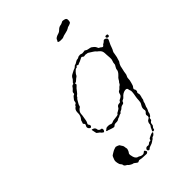

<svg xmlns="http://www.w3.org/2000/svg" viewBox="-246 -744 1066 1066"><g transform="rotate(-45 287.0 -211.5)"><path d="M354 155Q365 151 367 154Q369 157 362 164Q355 171 351 171Q347 171 343.5 176Q340 181 337 182Q334 183 328 188Q321 194 301 200Q294 202 291 206Q283 214 276 205Q273 201 276 196Q282 184 297 188Q302 189 308.5 183Q315 177 319 178Q327 180 328 171Q329 166 335.5 163.5Q342 161 344 159.5Q346 158 354 155ZM160 67Q162 64 174 68.5Q186 73 187.5 77Q189 81 194 87.5Q199 94 199.5 102.5Q200 111 201.5 114Q203 117 200 126Q197 135 193 140Q188 145 189 154Q192 174 199 184Q205 192 211.5 193Q218 194 222 197.5Q226 201 236 202.5Q246 204 252.5 198Q259 192 261 193Q263 194 266 198.5Q269 203 269 206Q269 209 265 212Q261 215 258 215Q218 214 209 211Q204 209 199.5 212Q195 215 193 215Q188 215 174 203Q170 200 167 200Q163 200 153.5 194.5Q144 189 142 186Q140 182 133 179Q122 173 122 165Q122 160 116 154Q110 148 107.5 133Q105 118 107.5 112.5Q110 107 113 98Q115 92 117 89.5Q119 87 129 81Q143 72 151 69.5Q159 67 160 67ZM137 -92Q136 -95 136.5 -95.5Q137 -96 143 -95Q147 -94 151 -91.5Q155 -89 157.5 -85Q160 -81 160 -77Q160 -71 165 -66.5Q170 -62 175 -62Q184 -62 184 -52Q184 -47 181 -42.5Q178 -38 176 -38Q174 -38 168 -42.5Q162 -47 161 -50Q159 -53 150.5 -58.5Q142 -64 142 -68Q139 -83 137 -92ZM562 -410Q573 -411 574 -406Q576 -396 569 -394Q566 -393 561.5 -395Q557 -397 556 -401Q554 -409 562 -410ZM375 -435Q386 -438 394 -434Q399 -431 409 -433Q419 -435 421 -434.5Q423 -434 426 -431Q430 -427 443 -425Q456 -423 460.5 -420Q465 -417 468 -414Q478 -407 483 -394Q484 -389 489 -387.5Q494 -386 498.5 -381.5Q503 -377 507 -377Q509 -377 512 -379.5Q515 -382 515 -383Q515 -385 522 -388.5Q529 -392 533 -397Q538 -404 550 -398Q563 -391 555 -378Q542 -353 537 -336Q534 -327 530 -321.5Q526 -316 525 -303Q521 -277 517 -269Q516 -266 514.5 -260Q513 -254 510 -251Q507 -248 503 -238.5Q499 -229 499 -225Q499 -222 495.5 -209Q492 -196 491 -185.5Q490 -175 486 -168.5Q482 -162 482 -156Q482 -140 477 -125Q475 -121 473.5 -113Q472 -105 466 -99Q459 -90 464 -85Q467 -81 467 -74.5Q467 -68 463.5 -64.5Q460 -61 463 -53Q466 -45 462 -33Q458 -21 458 -16.5Q458 -12 454.5 -7Q451 -2 451 1Q451 7 443 23Q440 29 440 32Q440 35 436.5 43.5Q433 52 431 55Q429 57 429 63Q429 67 424 75Q419 83 417 83Q410 83 410 95Q410 101 405 103Q395 107 395 123Q395 128 389.5 133Q384 138 384 144Q384 152 375 152Q370 153 369.5 149.5Q369 146 372.5 140.5Q376 135 377 131Q378 127 382 122.5Q386 118 387 112Q387 99 394 91Q396 88 402.5 85Q409 82 410.5 76Q412 70 410 65Q408 57 416 50Q426 42 422 31Q421 27 422 18Q424 9 432 -3Q437 -11 437.5 -26.5Q438 -42 440 -52Q448 -92 443 -99Q440 -105 440 -109.5Q440 -114 436.5 -117.5Q433 -121 424 -120Q404 -117 389 -99Q384 -93 377.5 -91Q371 -89 369 -84Q367 -74 357 -73Q345 -71 338 -63Q333 -58 326.5 -56Q320 -54 318 -50Q316 -45 309 -45Q306 -45 300 -41Q294 -37 290.5 -37Q287 -37 281 -32.5Q275 -28 267.5 -28Q260 -28 254 -27.5Q248 -27 243 -22Q238 -17 234.5 -18Q231 -19 224 -20.5Q217 -22 207.5 -26Q198 -30 194 -30Q190 -30 190 -33.5Q190 -37 192 -37Q194 -37 199 -42Q204 -47 215.5 -46.5Q227 -46 231 -44Q240 -38 251 -44Q256 -47 269 -48Q296 -50 300 -55Q302 -58 302 -59Q302 -60 314 -66Q326 -72 329 -79Q335 -91 349 -91Q357 -91 359 -96.5Q361 -102 365.5 -103.5Q370 -105 378 -110.5Q386 -116 388 -125Q391 -140 401 -143Q404 -144 409.5 -150.5Q415 -157 419.5 -159Q424 -161 428 -169Q432 -177 433.5 -177Q435 -177 439.5 -186Q444 -195 454 -203Q472 -220 472 -234Q472 -238 474 -241Q476 -244 477.5 -248Q479 -252 482 -255.5Q485 -259 485 -267Q485 -275 489 -284Q493 -293 492 -306Q491 -319 490 -334Q490 -346 488.5 -353Q487 -360 483.5 -365Q480 -370 473 -376Q462 -384 462 -386Q462 -386 460.5 -387.5Q459 -389 456 -391.5Q453 -394 449.5 -396Q446 -398 442.5 -400.5Q439 -403 437 -404Q431 -407 427.5 -410Q424 -413 419.5 -413Q415 -413 410.5 -414.5Q406 -416 400 -414Q394 -412 389.5 -416.5Q385 -421 382.5 -421Q380 -421 367.5 -414.5Q355 -408 352.5 -408Q350 -408 344.5 -404.5Q339 -401 336 -404Q329 -410 326 -402Q325 -398 319 -398Q313 -398 302.5 -386.5Q292 -375 291 -370.5Q290 -366 283.5 -362Q277 -358 270 -351Q263 -344 259 -344Q251 -344 255 -336Q257 -332 250 -327Q240 -319 229 -303Q220 -291 215 -288.5Q210 -286 210 -283Q210 -280 205.5 -277Q201 -274 196 -264.5Q191 -255 187.5 -249.5Q184 -244 183 -237.5Q182 -231 177 -229Q172 -227 165 -218Q158 -209 157.5 -197Q157 -185 155 -177.5Q153 -170 152 -159.5Q151 -149 147 -142Q143 -135 143 -132.5Q143 -130 146 -126Q152 -119 148 -112Q142 -102 132 -113Q124 -123 130 -133Q137 -143 130.5 -148.5Q124 -154 129 -161Q131 -164 131 -168Q131 -172 136 -178Q149 -193 149 -213Q148 -234 158 -244Q162 -248 163.5 -248Q165 -248 167.5 -253.5Q170 -259 172 -259Q174 -259 176.5 -261Q179 -263 180.5 -266.5Q182 -270 182 -274Q182 -280 186.5 -284.5Q191 -289 195 -295Q199 -301 204 -302Q210 -303 210 -313Q210 -319 217 -324.5Q224 -330 228 -336Q234 -347 243 -347Q246 -347 246 -350Q246 -353 254 -360.5Q262 -368 264.5 -374Q267 -380 270 -382Q272 -385 278 -388.5Q284 -392 290 -395Q296 -398 301 -400.5Q306 -403 307 -403Q312 -403 318 -409.5Q324 -416 328 -416Q332 -416 336 -419Q350 -429 359 -429Q364 -429 368 -432Q372 -435 375 -435ZM439 -633Q446 -637 448.5 -637.5Q451 -638 460 -636Q470 -634 473.5 -629.5Q477 -625 476 -615Q475 -609 474.5 -606Q474 -603 472 -601.5Q470 -600 467 -598Q462 -596 456.5 -594Q451 -592 449 -592Q447 -592 440 -587Q433 -582 414 -578Q395 -574 390 -571Q384 -567 366 -568Q347 -569 349 -576Q349 -577 351 -579Q353 -581 354 -585Q357 -597 386 -605Q393 -607 400 -614Q413 -628 428 -629Q431 -629 439 -633Z"/></g></svg>

Font: TT2020 Style D
Style: Italic
Weight: 400
Italic angle: -15°
Version: Version 0.2.000